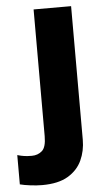

<svg xmlns="http://www.w3.org/2000/svg" viewBox="-113 -678 483 862"><g transform="rotate(-5 128.0 -247.5)"><path d="M42 147Q18 147 -10.5 143.5Q-39 140 -58 135V3Q-41 8 -26.5 10Q-12 12 7 12Q34 12 53 -4.5Q72 -21 72 -71V-642H241V-40Q241 10 221.5 52.5Q202 95 158.5 121Q115 147 42 147Z"/></g></svg>

Font: Noto Sans Kannada UI ExtraBold
Style: Regular
Weight: 800
Designer: Jelle Bosma - Monotype Design Team
Foundry: Monotype Imaging Inc.
Version: Version 2.005; ttfautohint (v1.8.4.7-5d5b)